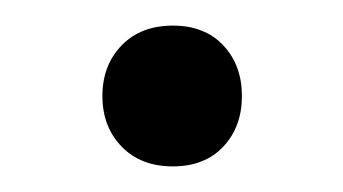

<svg xmlns="http://www.w3.org/2000/svg" viewBox="-20 -126 268 150"><path d="M115 4Q90 4 75 -11.5Q60 -27 60 -51Q60 -75 75 -90.5Q90 -106 115 -106Q140 -106 154.5 -90.5Q169 -75 169 -51Q169 -27 154.5 -11.5Q140 4 115 4Z"/></svg>

Font: Nunito
Style: Regular
Weight: 400
Designer: Vernon Adams
Foundry: Vernon Adams
Version: Version 3.602